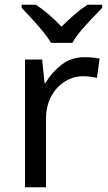

<svg xmlns="http://www.w3.org/2000/svg" viewBox="-20 -786 453 806"><path d="M335 -546Q350 -546 367.5 -544.5Q385 -543 398 -540L387 -459Q374 -462 358.5 -464Q343 -466 329 -466Q288 -466 252 -443.5Q216 -421 194.5 -380.5Q173 -340 173 -286V0H85V-536H157L167 -438H171Q197 -482 238 -514Q279 -546 335 -546ZM194 -606Q181 -629 159 -655.5Q137 -682 113 -708Q89 -734 71 -753V-766H131Q157 -749 185 -725Q213 -701 238 -674Q265 -701 293 -725Q321 -749 347 -766H409V-753Q390 -734 365.5 -708Q341 -682 318.5 -655.5Q296 -629 284 -606Z"/></svg>

Font: Noto Sans Tai Tham
Style: Regular
Weight: 400
Designer: Monotype Design Team 2013. Revised by David WIlliams 2020
Foundry: Monotype Imaging Inc.
Version: Version 2.002